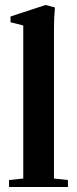

<svg xmlns="http://www.w3.org/2000/svg" viewBox="-20 -746 307 766"><path d="M16.1 0V-27.8L72.8 -33.7V-644.5L22 -657.2V-680.2L161.6 -726.1L199.2 -716.3Q195.3 -676.3 195.3 -629.9V-33.7L251 -27.8V0Z"/></svg>

Font: Elstob 14pt
Style: Bold
Weight: 700
Designer: Peter S. Baker
Version: Version 1.015